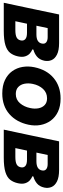

<svg xmlns="http://www.w3.org/2000/svg" viewBox="563 -1115 566 1732"><g transform="rotate(90 846.0 -249.0)"><path d="M5 0Q16.5 -53.5 27 -103.5Q37.5 -153.5 51 -216L61.5 -265.5Q77 -340 88.2 -392.5Q99.5 -445 110.5 -499H368.5Q434.5 -499 472 -480.2Q509.5 -461.5 522.2 -431Q535 -400.5 527.5 -365Q518 -322 490 -299Q462 -276 428 -267.5L425.5 -258Q444 -251 461.8 -235.5Q479.5 -220 488.2 -193.5Q497 -167 488.5 -128Q479.5 -86.5 457.2 -58Q435 -29.5 387.8 -14.8Q340.5 0 257.5 0ZM233.5 -396Q228 -371 223 -347.2Q218 -323.5 212 -294.5H289.5Q328 -294.5 348 -307Q368 -319.5 372.5 -342.5Q378.5 -368 362.8 -382Q347 -396 315 -396ZM171.5 -104.5H250.5Q295 -104.5 317 -115.5Q339 -126.5 344.5 -153Q350 -179 333.2 -194.2Q316.5 -209.5 276.5 -209.5H194Q187 -177.5 181.8 -153.2Q176.5 -129 171.5 -104.5Z M823.5 13.5Q752 13.5 701.8 -10.8Q651.5 -35 622 -76.2Q592.5 -117.5 583.8 -169.2Q575 -221 586.5 -276.5Q610 -388.5 684.5 -450.5Q759 -512.5 868.5 -512.5Q938 -512.5 988 -488.8Q1038 -465 1068 -424Q1098 -383 1107.5 -331.2Q1117 -279.5 1105 -223Q1082 -114.5 1009 -50.5Q936 13.5 823.5 13.5ZM828 -108.5Q879 -108.5 911.2 -146.2Q943.5 -184 954.5 -237.5Q963.5 -278 956.8 -313Q950 -348 927.5 -369.2Q905 -390.5 867 -390.5Q816 -390.5 782.2 -354.2Q748.5 -318 737 -262Q728.5 -221.5 735.5 -186.5Q742.5 -151.5 765.5 -130Q788.5 -108.5 828 -108.5Z M1149.5 0Q1161 -53.5 1171.5 -103.5Q1182 -153.5 1195.5 -216L1206 -265.5Q1221.5 -340 1232.8 -392.5Q1244 -445 1255 -499H1513Q1579 -499 1616.5 -480.2Q1654 -461.5 1666.8 -431Q1679.5 -400.5 1672 -365Q1662.5 -322 1634.5 -299Q1606.5 -276 1572.5 -267.5L1570 -258Q1588.5 -251 1606.2 -235.5Q1624 -220 1632.8 -193.5Q1641.5 -167 1633 -128Q1624 -86.5 1601.8 -58Q1579.5 -29.5 1532.2 -14.8Q1485 0 1402 0ZM1378 -396Q1372.5 -371 1367.5 -347.2Q1362.5 -323.5 1356.5 -294.5H1434Q1472.5 -294.5 1492.5 -307Q1512.5 -319.5 1517 -342.5Q1523 -368 1507.2 -382Q1491.5 -396 1459.5 -396ZM1316 -104.5H1395Q1439.5 -104.5 1461.5 -115.5Q1483.5 -126.5 1489 -153Q1494.5 -179 1477.8 -194.2Q1461 -209.5 1421 -209.5H1338.5Q1331.5 -177.5 1326.2 -153.2Q1321 -129 1316 -104.5Z"/></g></svg>

Font: Commissioner
Style: Bold Italic
Weight: 700
Italic angle: -12°
Designer: Kostas Bartsokas
Foundry: Kostas Bartsokas
Version: Version 1.000; ttfautohint (v1.8.3)